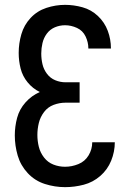

<svg xmlns="http://www.w3.org/2000/svg" viewBox="-20 -763 540 791"><path d="M248 8Q287 8 325 -2Q363 -12 393 -38Q423 -64 438 -101Q453 -138 453 -177H360Q360 -148 345 -123Q330 -98 303 -87Q276 -76 248 -76Q223 -76 200 -85Q177 -94 161.5 -114Q146 -134 140 -158Q134 -182 134 -207Q134 -232 140 -256.5Q146 -281 161.5 -301.5Q177 -322 201 -331Q225 -340 250 -340H308V-424H250Q228 -424 207.5 -432.5Q187 -441 173.5 -459Q160 -477 155 -498.5Q150 -520 150 -542V-543Q150 -543 150 -543Q150 -543 150 -543Q150 -564 155 -585.5Q160 -607 173 -624.5Q186 -642 206 -650.5Q226 -659 248 -659Q273 -659 297 -648Q321 -637 332.5 -613Q344 -589 344 -564V-563H437V-564Q437 -601 424 -636Q411 -671 383.5 -697Q356 -723 320 -733Q284 -743 248 -743Q209 -743 171 -730.5Q133 -718 106 -689Q79 -660 68 -622Q57 -584 57 -545Q57 -512 65 -480.5Q73 -449 94 -423.5Q115 -398 144 -384Q110 -369 85 -341Q60 -313 50.5 -277.5Q41 -242 41 -205Q41 -163 53 -122Q65 -81 94.5 -49.5Q124 -18 165 -5Q206 8 248 8Z"/></svg>

Font: Iosevka SS08 Medium
Style: Regular
Weight: 500
Monospace: yes
Designer: Belleve Invis
Foundry: Belleve Invis
Version: Version 3.4.3; ttfautohint (v1.8.3)